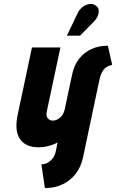

<svg xmlns="http://www.w3.org/2000/svg" viewBox="-20 -745 592 979"><path d="M458 -634Q471 -647 478 -663Q485 -679 483 -694Q481 -709 466 -718Q451 -728 432.5 -724Q414 -720 399 -707.5Q384 -695 377 -680L321 -563H388ZM552 -414 530 -512Q484 -512 446.5 -495Q409 -478 383.5 -445.5Q358 -413 348 -366L309 -183Q306 -172 300.5 -162.5Q295 -153 287 -146Q279 -139 269.5 -134.5Q260 -130 250 -130Q241 -130 234 -133.5Q227 -137 223 -142.5Q219 -148 217.5 -156.5Q216 -165 218 -174L288 -503H143L70 -159Q60 -111 65.5 -79Q71 -47 87.5 -28.5Q104 -10 126.5 -2Q149 6 175 6Q198 6 216.5 2Q235 -2 249.5 -7.5Q264 -13 274 -19L263 33Q260 45 253.5 55.5Q247 66 237.5 74.5Q228 83 216.5 88Q205 93 191 93L209 214Q259 214 299 195Q339 176 366 141Q393 106 403 59L488 -343Q494 -369 507.5 -388.5Q521 -408 552 -414Z"/></svg>

Font: Advent Pro ExtraBold
Style: Italic
Weight: 800
Italic angle: -12°
Version: Version 3.000